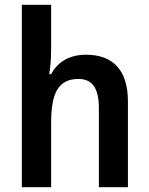

<svg xmlns="http://www.w3.org/2000/svg" viewBox="-20 -780 621 800"><path d="M193 -578V-760H71V0H193V-266C193 -388 220 -451 307 -451C365 -451 392 -412 392 -329V0H513V-357C513 -490 449 -552 338 -552C275 -552 222 -526 193 -471H185C190 -498 193 -535 193 -578Z"/></svg>

Font: Noto Sans Thai Looped SemiCondensed SemiBold
Style: Regular
Weight: 600
Width: 4
Designer: Sasikarn Vongin, Ben Mitchell
Foundry: The Fontpad Ltd
Version: Version 1.001